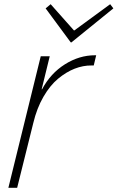

<svg xmlns="http://www.w3.org/2000/svg" viewBox="-20 -898 562 918"><path d="M439.9 -633.8 428.2 -585H418Q377.4 -585.4 336.9 -569.6Q296.4 -553.7 257.8 -521.7Q219.2 -489.7 187.7 -435.3Q156.2 -380.9 139.2 -310.1L62 0H20L174.8 -628.9H217.8L179.2 -471.2H181.2Q221.7 -547.4 290.5 -590.6Q359.4 -633.8 434.1 -633.8ZM506.8 -877.9 522 -857.9 320.8 -694.8 317.9 -695.8 198.2 -857.9 222.2 -877.9 334 -752 335.9 -752.9Z"/></svg>

Font: Sinkin Sans 200 X Light Italic
Style: Regular
Weight: 200
Italic angle: -112°
Designer: Keith Bates
Foundry: K-Type
Version: Sinkin Sans (version 1.0)  by Keith Bates   •   © 2014   www